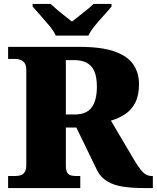

<svg xmlns="http://www.w3.org/2000/svg" viewBox="-20 -951 793 971"><path d="M21 0V-61H59Q72 -61 84 -64.5Q96 -68 104.5 -80Q113 -92 113 -116V-597Q113 -622 103.5 -633.5Q94 -645 81.5 -649Q69 -653 59 -653H21V-714H382Q494 -714 560 -690.5Q626 -667 654.5 -624.5Q683 -582 683 -525Q683 -468 663.5 -431Q644 -394 612 -373Q580 -352 541 -341L655 -148Q682 -102 701.5 -81.5Q721 -61 746 -61H753V0H706Q648 0 602 -7Q556 -14 523 -33.5Q490 -53 471 -90L366 -306H313V-116Q313 -92 319 -80Q325 -68 336.5 -64.5Q348 -61 362 -61H386V0ZM358 -372Q417 -372 443.5 -407.5Q470 -443 470 -513Q470 -561 457 -590.5Q444 -620 418.5 -633.5Q393 -647 356 -647H313V-372ZM262 -771Q252 -794 230 -820.5Q208 -847 184.5 -873Q161 -899 145 -918V-931H236Q247 -921 266.5 -904Q286 -887 307.5 -870.5Q329 -854 344 -842Q359 -854 380.5 -870.5Q402 -887 422.5 -904Q443 -921 453 -931H544V-918Q529 -899 505 -873Q481 -847 459.5 -820.5Q438 -794 427 -771Z"/></svg>

Font: Noto Serif Armenian Black
Style: Regular
Weight: 900
Version: Version 2.007